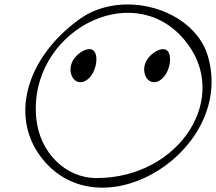

<svg xmlns="http://www.w3.org/2000/svg" viewBox="-20 -897 977 868"><path d="M649 -633C608 -579 646 -502 700 -532C754 -562 768 -675 718 -675C696 -675 668 -658 649 -633ZM316 -633C275 -579 313 -502 367 -532C421 -562 435 -675 385 -675C363 -675 335 -658 316 -633ZM339 -810C91 -631 21 -356 178 -171C453 154 1046 -225 919 -646C854 -858 532 -950 339 -810ZM812 -719C1030 -463 795 -92 416 -92C276 -92 159 -208 144 -362C106 -750 574 -1000 812 -719Z"/></svg>

Font: Hussar Skorodowane
Style: Ky
Weight: 700
Foundry: Cannot Into Space Fonts
Version: Version 0.892